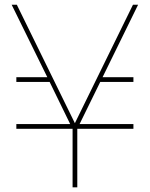

<svg xmlns="http://www.w3.org/2000/svg" viewBox="-20 -800 640 820"><path d="M49.8 -450.2V-470.2H182.1L29.8 -779.8H51.8L299.8 -273.9L547.9 -779.8H569.8L418 -470.2H549.8V-450.2H408.2L319.8 -270H549.8V-250H310.1V0H290V-250H49.8V-270H279.8L191.9 -450.2Z"/></svg>

Font: Cooper Hewitt
Style: Thin
Weight: 701
Designer: Village Type and Design LLC
Foundry: Cooper Hewitt Smithsonian Design Museum
Version: 1.000